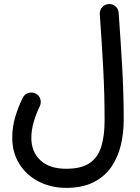

<svg xmlns="http://www.w3.org/2000/svg" viewBox="-20 -657 678 933"><path d="M39.6 12.7Q39.6 -42 54.9 -91.8Q70.3 -141.6 90.8 -182.1Q99.1 -199.2 117.7 -205.1Q136.2 -210.9 152.8 -202.6Q169.9 -194.8 175.8 -176.3Q181.6 -157.7 173.3 -140.6Q157.2 -108.4 144.8 -67.4Q132.3 -26.4 132.3 12.7Q132.3 81.1 176.5 122.1Q220.7 163.1 301.8 163.1Q375 163.1 415.5 135.5Q456.1 107.9 472.2 55.2Q488.3 2.4 488.3 -72.3Q488.3 -197.8 481.7 -321.8Q475.1 -445.8 464.8 -588.4Q463.9 -607.4 476.3 -621.8Q488.8 -636.2 507.8 -637.2Q526.9 -638.7 541.3 -626.2Q555.7 -613.8 556.6 -594.7Q566.9 -452.1 574 -326.4Q581.1 -200.7 581.1 -72.3Q581.1 -9.3 566.9 49.6Q552.7 108.4 520.5 154.8Q488.3 201.2 434.6 228.5Q380.9 255.9 301.8 255.9Q227.5 255.9 168.2 225.3Q108.9 194.8 74.2 139.9Q39.6 85 39.6 12.7Z"/></svg>

Font: Mikhak Medium
Style: Regular
Weight: 500
Designer: Amin Abedi
Version: Version 3.3